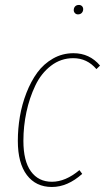

<svg xmlns="http://www.w3.org/2000/svg" viewBox="-20 -743 423 773"><path d="M293.9 -685.1Q286.6 -685.1 281.7 -690.2Q276.9 -695.3 276.9 -702.1Q276.9 -711.4 282.5 -717.3Q288.1 -723.1 297.9 -723.1Q305.2 -723.1 310.1 -718.3Q314.9 -713.4 314.9 -706.1Q314.9 -697.3 309.3 -691.2Q303.7 -685.1 293.9 -685.1ZM275.9 -528.8Q340.8 -528.8 382.8 -479L368.2 -464.8Q330.6 -508.8 274.9 -508.8Q225.1 -508.8 185.3 -478.3Q145.5 -447.8 122.1 -398.4Q98.6 -349.1 86.4 -292Q74.2 -234.9 74.2 -175.8Q74.2 -94.7 104.5 -53Q134.8 -11.2 189 -11.2Q243.7 -11.2 299.8 -58.1L311 -43Q252 9.8 189 9.8Q124.5 9.8 88.1 -38.3Q51.8 -86.4 51.8 -175.8Q51.8 -225.1 60.1 -273.9Q68.4 -322.8 86.4 -369.1Q104.5 -415.5 130.1 -450.7Q155.8 -485.8 193.4 -507.3Q231 -528.8 275.9 -528.8Z"/></svg>

Font: Fira Sans Compressed Thin
Style: Italic
Weight: 100
Width: 3
Italic angle: -8°
Designer: Carrois Corporate & Edenspiekermann AG
Foundry: Carrois Corporate GbR & Edenspiekermann AG
Version: Version 4.203;PS 004.203;hotconv 1.0.88;makeotf.lib2.5.64775